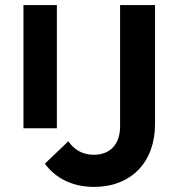

<svg xmlns="http://www.w3.org/2000/svg" viewBox="-20 -723 689 753"><path d="M349 10C494 10 588 -87 588 -236V-703H451V-228C451 -156 411 -116 348 -116C306 -116 272 -134 248 -169L156 -81C198 -24 264 10 349 10ZM72 -220H203V-703H72Z"/></svg>

Font: MV Cash SemiBold
Style: Regular
Weight: 600
Designer: Rodrigo Fuenzalida
Foundry: fragTYPE
Version: Version 1.100;Glyphs 3.1.2 (3151)